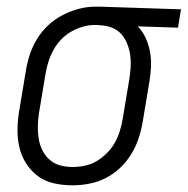

<svg xmlns="http://www.w3.org/2000/svg" viewBox="-20 -548 563 576"><path d="M198 8Q169 8 142 2Q115 -4 94 -19.5Q73 -35 58.5 -57.5Q44 -80 38 -106.5Q32 -133 32.5 -161Q33 -189 38 -218L58 -338Q62 -362 70 -386Q78 -410 92 -432.5Q106 -455 125.5 -473Q145 -491 168.5 -503Q192 -515 216.5 -521.5Q241 -528 266 -528H281L523 -520L514 -465L393 -469Q408 -454 417 -434Q426 -414 430 -392.5Q434 -371 433 -348Q432 -325 428 -302L408 -182Q404 -158 396 -133.5Q388 -109 374 -86Q360 -63 340.5 -44.5Q321 -26 297.5 -14Q274 -2 248 3Q222 8 198 8ZM198 -47Q216 -47 235 -51Q254 -55 270.5 -65Q287 -75 301 -89Q315 -103 324.5 -120Q334 -137 339.5 -155Q345 -173 348 -191L368 -311Q371 -330 372 -348Q373 -366 370.5 -383.5Q368 -401 361.5 -417Q355 -433 344 -445.5Q333 -458 317 -464.5Q301 -471 282 -472L272 -473H263Q245 -473 227 -467.5Q209 -462 192.5 -452.5Q176 -443 162.5 -428.5Q149 -414 140 -397.5Q131 -381 125.5 -363.5Q120 -346 117 -329L97 -209Q94 -189 93.5 -170Q93 -151 96 -132.5Q99 -114 107 -97.5Q115 -81 128.5 -69Q142 -57 160 -52Q178 -47 198 -47Z"/></svg>

Font: Iosevka Term Curly Light
Style: Italic
Weight: 300
Italic angle: -9°
Designer: Belleve Invis
Foundry: Belleve Invis
Version: Version 32.3.0